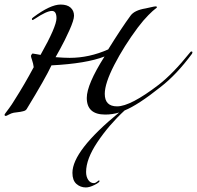

<svg xmlns="http://www.w3.org/2000/svg" viewBox="-20 -480 865 843"><path d="M305 -411Q305 -392 284.5 -346.5Q264 -301 244 -265L224 -229Q262 -226 286 -226Q372 -226 455 -263Q514 -358 553 -411Q570 -435 619 -443Q625 -444 641.5 -448Q658 -452 664 -452Q669 -452 669 -448Q669 -446 661 -440.5Q653 -435 631.5 -413.5Q610 -392 585 -359Q524 -277 482 -195.5Q440 -114 440 -68Q440 -13 494 -13Q553 -13 677 -108Q739 -156 813 -248Q817 -254 821 -254Q825 -254 825 -250Q825 -248 823 -244Q755 -152 685 -98Q586 -19 527 5Q458 69 408 143.5Q358 218 358 275Q358 296 367.5 310Q377 324 392 324Q399 324 406 318Q413 312 414 312Q417 312 417 315Q417 321 395 332Q373 343 357 343Q333 343 315.5 327.5Q298 312 298 279Q298 182 503 14Q473 23 442 23Q361 23 361 -50Q361 -109 439 -232Q360 -201 206 -193Q180 -137 97 -1Q95 2 91.5 4.5Q88 7 81 8.5Q74 10 69.5 11Q65 12 55 13Q45 14 40 15Q30 17 19 23Q8 29 6 29Q0 29 0 24Q0 22 4.5 16Q9 10 20.5 -5.5Q32 -21 44 -41Q88 -110 128 -185Q126 -201 121 -215.5Q116 -230 116 -234Q116 -237 119 -241Q122 -245 123 -245Q126 -245 138.5 -242.5Q151 -240 158 -239Q228 -363 228 -400Q228 -432 208 -432Q185 -432 134 -398Q125 -392 124 -392Q120 -392 120 -396Q120 -400 126 -404Q201 -460 246 -460Q275 -460 290 -446.5Q305 -433 305 -411Z"/></svg>

Font: Miama Nueva
Style: Medium
Weight: 400
Italic angle: -28°
Version: Version 1.0